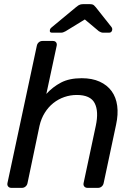

<svg xmlns="http://www.w3.org/2000/svg" viewBox="-20 -908 649 928"><path d="M16 -23 158 -687Q160 -697 167.5 -703.5Q175 -710 185 -710H236Q246 -710 251 -703.5Q256 -697 254 -687L204 -454Q235 -488 275 -509Q315 -530 375 -530Q425 -530 461.5 -513.5Q498 -497 519.5 -467.5Q541 -438 546.5 -396.5Q552 -355 541 -305L481 -23Q479 -13 471.5 -6.5Q464 0 454 0H403Q393 0 387.5 -6.5Q382 -13 384 -23L443 -300Q458 -370 437.5 -409.5Q417 -449 351 -449Q320 -449 291 -439Q262 -429 238 -410Q214 -391 196.5 -363Q179 -335 171 -300L113 -23Q111 -13 103.5 -6.5Q96 0 86 0H35Q25 0 19.5 -6.5Q14 -13 16 -23ZM221 -761Q221 -769 230 -776L347 -873Q360 -884 367.5 -886Q375 -888 383 -888H413Q422 -888 428 -886Q434 -884 443 -873L519 -777Q524 -770 522 -762Q519 -750 507 -750H479Q473 -750 468 -752Q463 -754 458 -757L390 -814L297 -757Q291 -754 286 -752Q281 -750 274 -750H232Q219 -750 221 -761Z"/></svg>

Font: SVN-Rubik
Style: Italic
Weight: 400
Italic angle: -12°
Designer: Hubert and Fischer
Foundry: Hubert & Fischer
Version: Version 2.101; ttfautohint (v1.8.3)